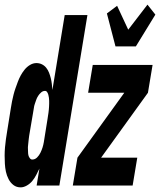

<svg xmlns="http://www.w3.org/2000/svg" viewBox="-41 -800 690 828"><path d="M48 8Q30 8 17 -2Q4 -12 -4 -27.5Q-12 -43 -15.5 -59.5Q-19 -76 -20 -93.5Q-21 -111 -21 -128.5Q-21 -146 -19.5 -164Q-18 -182 -15.5 -199.5Q-13 -217 -10 -235L6 -335Q8 -349 11 -363.5Q14 -378 17.5 -392Q21 -406 26 -420Q31 -434 36 -447.5Q41 -461 48 -474Q55 -487 65 -499.5Q75 -512 88.5 -520Q102 -528 116 -528Q129 -528 140 -522.5Q151 -517 158.5 -507.5Q166 -498 170.5 -486.5Q175 -475 178 -463Q181 -451 182.5 -438Q184 -425 185 -412L238 -735H336L215 0H117L129 -73Q122 -59 115.5 -46Q109 -33 99 -20.5Q89 -8 75 0Q61 8 48 8ZM98 -112Q110 -112 119 -121Q128 -130 133.5 -141.5Q139 -153 142.5 -164Q146 -175 148 -187L164 -287Q165 -294 166 -300.5Q167 -307 168 -313.5Q169 -320 169.5 -326.5Q170 -333 170.5 -339.5Q171 -346 171 -352.5Q171 -359 171 -365.5Q171 -372 170 -378.5Q169 -385 167.5 -391Q166 -397 162.5 -402.5Q159 -408 153 -408Q144 -408 136.5 -401.5Q129 -395 123.5 -386.5Q118 -378 115 -369Q112 -360 109 -351.5Q106 -343 105 -334Q104 -325 102 -316L85 -216Q84 -208 83 -201Q82 -194 81.5 -187Q81 -180 80 -172.5Q79 -165 79.5 -158Q80 -151 80 -144Q80 -137 81.5 -130.5Q83 -124 87.5 -118Q92 -112 98 -112ZM457 -600 420 -742 464 -775 512 -672 595 -780 629 -737 545 -600ZM273 0 293 -120 495 -400H339L359 -520H617L597 -400L395 -120H551L531 0Z"/></svg>

Font: Iosevka Heavy Extended Oblique
Style: Regular
Weight: 900
Width: 7
Italic angle: -9°
Monospace: yes
Designer: Belleve Invis
Foundry: Belleve Invis
Version: Version 32.5.0; ttfautohint (v1.8.4)